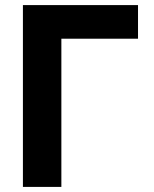

<svg xmlns="http://www.w3.org/2000/svg" viewBox="-20 -734 603 754"><path d="M70 0H221V-582H522V-714H70Z"/></svg>

Font: Noto Sans Mono SemiCondensed ExtraBold
Style: Regular
Weight: 800
Width: 4
Designer: Monotype Design Team
Foundry: Monotype Imaging Inc.
Version: Version 2.014